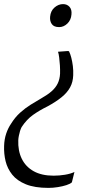

<svg xmlns="http://www.w3.org/2000/svg" viewBox="-23 -769 474 935"><path d="M313 -519.5Q319.5 -506.5 324.2 -488Q329 -469.5 331.8 -447.5Q334.5 -425.5 333.5 -402.5Q332.5 -369.5 318.5 -343.8Q304.5 -318 277.2 -295.8Q250 -273.5 208.5 -251Q169 -231.5 138 -209.5Q107 -187.5 82.5 -150.5Q78 -142 74.5 -130.8Q71 -119.5 68.8 -107.8Q66.5 -96 66 -86.5Q64 -35 83 4Q102 43 141 64.8Q180 86.5 238 86.5Q266 86.5 293.2 82Q320.5 77.5 339.5 68.5L327 119Q319 126.5 300.5 132.5Q282 138.5 258.8 142.2Q235.5 146 213 146Q146 146 103 128.5Q60 111 36.5 81.5Q13 52 4.2 15.8Q-4.5 -20.5 -3 -58.5Q-2 -91 7.2 -118.5Q16.5 -146 31.5 -167.5Q50 -197.5 74.5 -219.8Q99 -242 126.2 -259Q153.5 -276 179.5 -291Q209.5 -308 228.8 -325Q248 -342 258 -362.5Q268 -383 269.5 -410Q270 -429 268.8 -450Q267.5 -471 265.2 -489Q263 -507 259.5 -517L307 -520.5ZM325 -698.5Q323 -671.5 305 -654.2Q287 -637 265 -637Q239.5 -637 229.2 -651.8Q219 -666.5 221 -687.5Q223.5 -716 242.5 -732.5Q261.5 -749 284 -749Q303.5 -749 315.5 -735.8Q327.5 -722.5 325 -698.5Z"/></svg>

Font: Merriweather 48pt Light
Style: Italic
Weight: 300
Italic angle: -7.8°
Version: Version 2.101